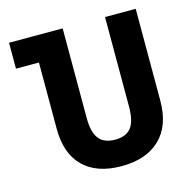

<svg xmlns="http://www.w3.org/2000/svg" viewBox="-106 -821 942 937"><g transform="rotate(-15 365.0 -352.0)"><path d="M136 -248V-583H20V-714H291V-262Q291 -189 317 -156Q343 -123 399 -123Q454 -123 479.5 -155.5Q505 -188 505 -263V-714H660V-250Q660 -124 590.5 -57Q521 10 396 10Q271 10 203.5 -56.5Q136 -123 136 -248Z"/></g></svg>

Font: Noto Sans Georgian Bold Narrow
Style: Regular
Weight: 700
Width: 4
Designer: Monotype Design team
Foundry: Monotype Imaging Inc.
Version: Version 1.000